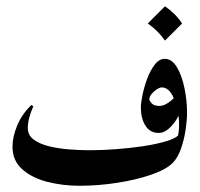

<svg xmlns="http://www.w3.org/2000/svg" viewBox="-20 -580 631 607"><path d="M546.9 -155.3 571.3 -223.1Q571.3 -199.7 566.7 -168.9Q562 -138.2 552.2 -110.1Q542.5 -82 526.4 -65.4Q505.4 -43.9 457.8 -27.6Q410.2 -11.2 350.1 -2Q290 7.3 231.4 7.3Q178.2 7.3 129.6 -5.1Q81.1 -17.6 50.3 -44.9Q19.5 -72.3 19.5 -116.2Q19.5 -147.5 34.4 -183.3Q49.3 -219.2 79.1 -248L85.4 -244.1Q67.9 -205.1 67.9 -175.3Q67.9 -152.8 86.4 -138.9Q105 -125 134.5 -117.7Q164.1 -110.4 198.5 -107.7Q232.9 -105 264.6 -105Q300.3 -105 344.5 -108.2Q388.7 -111.3 431.4 -117.7Q474.1 -124 505.6 -133.5Q537.1 -143.1 546.9 -155.3ZM541.5 -145Q549.3 -177.2 544.4 -214.4Q539.6 -251.5 525.6 -277.6Q511.7 -303.7 491.7 -303.7Q481.9 -303.7 467 -290.8Q452.1 -277.8 452.1 -266.1Q452.1 -261.7 459.5 -253.4Q466.8 -245.1 484.4 -245.1Q498.5 -245.1 515.4 -257.6Q532.2 -270 537.1 -280.8L550.8 -231.9Q547.9 -218.3 537.4 -201.4Q526.9 -184.6 512.2 -172.1Q497.6 -159.7 481.9 -159.7Q454.1 -159.7 439.7 -182.9Q425.3 -206.1 425.3 -240.2Q425.3 -252.9 430.2 -278.1Q435.1 -303.2 444.8 -329.8Q454.6 -356.4 468.8 -375.2Q482.9 -394 501 -394Q523.4 -394 539.1 -367.9Q554.7 -341.8 563 -302.2Q571.3 -262.7 571.3 -223.1Q567.4 -197.3 559.6 -178.5Q551.8 -159.7 541.5 -145ZM501.5 -560.1Q534.7 -537.6 555.7 -505.9L501.5 -451.7Q481 -481.9 447.3 -505.9Z"/></svg>

Font: Lateef SemiBold
Style: Regular
Weight: 600
Designer: SIL International
Foundry: SIL International
Version: Version 4.200